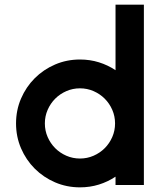

<svg xmlns="http://www.w3.org/2000/svg" viewBox="-20 -796 714 826"><path d="M599 -776V0H477V-36Q444 -14 405.5 -2Q367 10 324 10Q267 10 217 -11.5Q167 -33 129.5 -70.5Q92 -108 70.5 -158Q49 -208 49 -265Q49 -322 70.5 -372Q92 -422 129.5 -459.5Q167 -497 217 -518.5Q267 -540 324 -540Q367 -540 405.5 -528Q444 -516 477 -494V-776ZM324 -416Q293 -416 265.5 -404Q238 -392 217.5 -371.5Q197 -351 185 -323.5Q173 -296 173 -265Q173 -234 185 -206.5Q197 -179 217.5 -158.5Q238 -138 265.5 -126Q293 -114 324 -114Q355 -114 382.5 -126Q410 -138 430.5 -158.5Q451 -179 463 -206.5Q475 -234 475 -265Q475 -296 463 -323.5Q451 -351 430.5 -371.5Q410 -392 382.5 -404Q355 -416 324 -416Z"/></svg>

Font: Afrihost Sans Med
Style: Regular
Weight: 500
Designer: Afrihost SP Pty Ltd
Version: Version 1.000